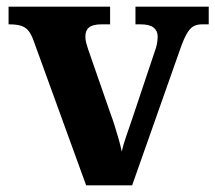

<svg xmlns="http://www.w3.org/2000/svg" viewBox="-20 -556 646 576"><path d="M80.3 -435.2Q73.3 -454.5 64.4 -464.8Q55.5 -475.1 41.7 -479.1Q27.9 -483 5.7 -483V-536H310.3V-483H284.5Q259.1 -483 247.6 -474.1Q236.1 -465.2 236.1 -446.6Q236.1 -436.8 238.7 -427Q241.3 -417.1 244.7 -407.3L310.4 -218.3Q318.2 -197.7 324.6 -176.8Q331 -155.8 336.5 -137Q341.9 -118.2 345.2 -101.3Q349.6 -121.2 358.9 -148.1Q368.3 -175.1 376 -197.7L443.4 -399.1Q448.4 -412.3 450.7 -423.8Q453 -435.3 453 -446.7Q453 -463.5 440.8 -473.2Q428.7 -483 401.5 -483H386.4V-536H606.2V-483H586Q571.1 -483 560.3 -477Q549.6 -471 540.5 -455.1Q531.3 -439.3 521.1 -410.2L376.4 0H238.4Z"/></svg>

Font: Noto Serif Lao
Style: Regular
Weight: 400
Designer: Monotype Design Team
Foundry: Monotype Imaging Inc.
Version: Version 2.003